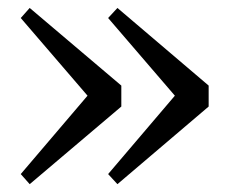

<svg xmlns="http://www.w3.org/2000/svg" viewBox="-20 -518 574 483"><path d="M285.2 -302.7V-250L54.7 -54.7L32.2 -80.1L200.2 -277.3L32.2 -472.7L54.7 -498ZM275.4 -498 504.9 -302.7V-250L275.4 -54.7L252 -80.1L419.9 -277.3L252 -472.7Z"/></svg>

Font: GenYoMin TW TTF Medium
Style: Regular
Weight: 500
Version: Version 1.300